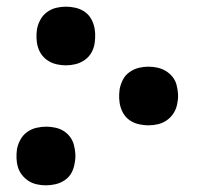

<svg xmlns="http://www.w3.org/2000/svg" viewBox="-20 -548 640 576"><path d="M178 -352Q164 -352 150.5 -355Q137 -358 125.5 -365Q114 -372 106 -382.5Q98 -393 94 -406Q90 -419 89.5 -433Q89 -447 91 -461Q94 -476 101.5 -489.5Q109 -503 121.5 -512Q134 -521 148.5 -524.5Q163 -528 178 -528Q191 -528 205 -525Q219 -522 230.5 -515Q242 -508 249.5 -497.5Q257 -487 261 -474Q265 -461 265.5 -447Q266 -433 264 -419Q262 -404 254.5 -390.5Q247 -377 234 -368Q221 -359 206.5 -355.5Q192 -352 178 -352ZM425 -172Q412 -172 398 -175Q384 -178 372.5 -185Q361 -192 353.5 -202.5Q346 -213 342 -226Q338 -239 337.5 -253Q337 -267 339 -281Q342 -296 349 -309.5Q356 -323 369 -332Q382 -341 396.5 -344.5Q411 -348 425 -348Q439 -348 452.5 -345Q466 -342 477.5 -335Q489 -328 497.5 -317.5Q506 -307 509.5 -294Q513 -281 514 -267Q515 -253 512 -239Q510 -224 502 -210.5Q494 -197 481.5 -188Q469 -179 454.5 -175.5Q440 -172 425 -172ZM118 8Q104 8 90.5 5Q77 2 66 -5Q55 -12 46.5 -22.5Q38 -33 34 -46Q30 -59 29.5 -73Q29 -87 31 -101Q34 -116 41.5 -129.5Q49 -143 61.5 -152Q74 -161 89 -164.5Q104 -168 119 -168Q132 -168 146 -165Q160 -162 171 -155Q182 -148 190 -137.5Q198 -127 201.5 -114Q205 -101 206 -87Q207 -73 204 -59Q202 -44 195 -30.5Q188 -17 175 -8Q162 1 147 4.5Q132 8 118 8Z"/></svg>

Font: Iosevka Extended
Style: Bold Italic
Weight: 700
Width: 7
Italic angle: -9°
Monospace: yes
Designer: Belleve Invis
Foundry: Belleve Invis
Version: Version 32.5.0; ttfautohint (v1.8.4)